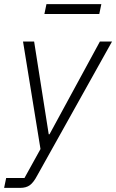

<svg xmlns="http://www.w3.org/2000/svg" viewBox="-42 -714 565 934"><path d="M174 -646 184 -694H451L441 -646ZM199 -61 444 -512H503L139 140Q121 174 103 187Q85 200 56 200H-22L-12 152H77L155 11L70 -512H124L195 -61Z"/></svg>

Font: IBM Plex Sans Light
Style: Italic
Weight: 300
Italic angle: -11.31°
Designer: Mike Abbink, Paul van der Laan, Pieter van Rosmalen
Foundry: Bold Monday
Version: Version 3.0